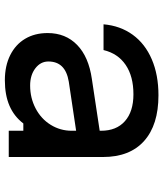

<svg xmlns="http://www.w3.org/2000/svg" viewBox="39 -695 672 790"><g transform="rotate(90 375.0 -300.0)"><path d="M530 -279 316 -247Q274 -240 253.5 -219Q233 -198 233 -163Q233 -131 261 -109.5Q289 -88 332 -88Q383 -88 426 -110.5Q469 -133 493.5 -172.5Q518 -212 518 -259V-380Q518 -443 478.5 -478Q439 -513 368 -513Q294 -513 247 -481Q200 -449 186 -390H80Q86 -459 123 -510Q160 -561 224 -588.5Q288 -616 372 -616Q494 -616 560 -557Q626 -498 626 -388V0H518V-60H488Q459 -22 415 -3Q371 16 310 16Q251 16 207 -6Q163 -28 139.5 -67.5Q116 -107 116 -160Q116 -234 165 -281.5Q214 -329 305 -342L530 -376Z"/></g></svg>

Font: Martian Mono VF sWd Rg
Style: Regular
Weight: 400
Width: 6
Monospace: yes
Designer: Roman Shamin
Foundry: Evil Martians
Version: Version 1.100